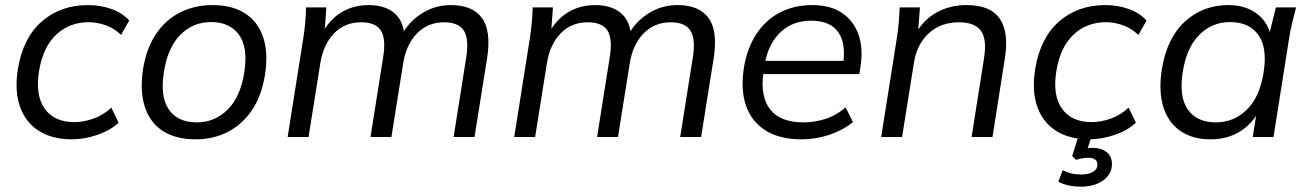

<svg xmlns="http://www.w3.org/2000/svg" viewBox="-20 -531 5073 744"><path d="M258.2 8.9Q182.6 8.9 130.9 -23.7Q79.1 -56.3 57.5 -117.5Q35.8 -178.7 49.4 -263.8Q69.4 -384.7 142.1 -448Q214.8 -511.3 321.4 -511.3Q368.9 -511.3 411.6 -496.2Q454.2 -481.2 480.7 -451.5L449.2 -395.7Q422.6 -421.4 389.3 -433.2Q355.9 -445 324.3 -445Q249.2 -445 197.8 -396.8Q146.4 -348.5 131.3 -255.8Q116.2 -161.4 153.4 -109.6Q190.7 -57.8 268.1 -57.8Q302.9 -57.8 340.9 -70.9Q378.8 -84 411.5 -113.7L439.5 -55.8Q408 -25.7 357.5 -8.4Q307 8.9 258.2 8.9Z M737.2 8.9Q662.1 8.9 611.8 -23Q561.6 -54.9 541.5 -116.1Q521.4 -177.3 534.4 -263.8Q547.4 -344.2 584.7 -399.5Q622.1 -454.8 678.2 -483Q734.2 -511.3 803.5 -511.3Q879.6 -511.3 929.4 -479.3Q979.1 -447.4 999.8 -386.5Q1020.4 -325.5 1006.4 -239.1Q993.4 -158.6 955.8 -103.3Q918.1 -48.1 862.3 -19.6Q806.5 8.9 737.2 8.9ZM742.6 -56.8Q811.8 -56.8 861.6 -105.8Q911.3 -154.8 926.4 -249.1Q942 -346.6 906.2 -396.1Q870.4 -445.5 797.6 -445.5Q728 -445.5 679.2 -396.5Q630.5 -347.5 615.4 -253.8Q599.8 -156.2 634.3 -106.5Q668.9 -56.8 742.6 -56.8Z M1094.6 0 1155.7 -385.9Q1160.1 -414.2 1162.6 -443.6Q1165.1 -472.9 1166.1 -502.3H1244.7L1236.5 -391.7H1223Q1252 -451 1299.6 -481.1Q1347.1 -511.3 1408.7 -511.3Q1471.4 -511.3 1508.1 -480.2Q1544.8 -449 1547.2 -387.9H1532.8Q1559.7 -443 1611.7 -477.2Q1663.7 -511.3 1727.4 -511.3Q1810.7 -511.3 1847.5 -461.4Q1884.3 -411.5 1867.3 -303.8L1818.7 0H1737.7L1786.8 -309.3Q1797.9 -380 1777.4 -412.3Q1757 -444.6 1700.8 -444.6Q1637.7 -444.6 1595.7 -401.4Q1553.8 -358.3 1542.2 -285.2L1496.7 0H1415.7L1464.7 -309.3Q1476.3 -380 1456.1 -412.3Q1435.9 -444.6 1379.2 -444.6Q1315.6 -444.6 1274.2 -401.4Q1232.7 -358.3 1221.1 -285.2L1175.6 0Z M1972.6 0 2033.7 -385.9Q2038.1 -414.2 2040.6 -443.6Q2043.1 -472.9 2044.1 -502.3H2122.7L2114.5 -391.7H2101Q2130 -451 2177.6 -481.1Q2225.1 -511.3 2286.7 -511.3Q2349.4 -511.3 2386.1 -480.2Q2422.8 -449 2425.2 -387.9H2410.8Q2437.7 -443 2489.7 -477.2Q2541.7 -511.3 2605.4 -511.3Q2688.7 -511.3 2725.5 -461.4Q2762.3 -411.5 2745.3 -303.8L2696.7 0H2615.7L2664.8 -309.3Q2675.9 -380 2655.4 -412.3Q2635 -444.6 2578.8 -444.6Q2515.7 -444.6 2473.7 -401.4Q2431.8 -358.3 2420.2 -285.2L2374.7 0H2293.7L2342.7 -309.3Q2354.3 -380 2334.1 -412.3Q2313.9 -444.6 2257.2 -444.6Q2193.6 -444.6 2152.2 -401.4Q2110.7 -358.3 2099.1 -285.2L2053.6 0Z M3085.3 8.9Q3002.2 8.9 2947.6 -24.7Q2893.1 -58.4 2871.2 -120.6Q2849.4 -182.8 2862.4 -267.3Q2874.9 -344.3 2910.6 -398.8Q2946.3 -453.3 3001.7 -482.3Q3057.1 -511.3 3128 -511.3Q3197.3 -511.3 3242.4 -481.1Q3287.5 -451 3306.5 -397.6Q3325.4 -344.2 3314.5 -273.4L3310 -244H2920.7L2928.6 -295.2H3264.9L3246.9 -280.8Q3259 -362.9 3227.9 -406.8Q3196.8 -450.7 3123.5 -450.7Q3070.9 -450.7 3032.7 -427.5Q2994.6 -404.3 2971.5 -363.9Q2948.5 -323.5 2941.5 -271.9L2938.1 -248.5Q2925.5 -156.2 2964.8 -106.5Q3004 -56.8 3093.4 -56.8Q3136.6 -56.8 3178.6 -70.2Q3220.6 -83.6 3256.7 -114.9L3285.3 -57.9Q3245.3 -25.8 3193.1 -8.4Q3140.8 8.9 3085.3 8.9Z M3394.6 0 3455.7 -385.9Q3460.1 -414.2 3462.6 -443.6Q3465.1 -472.9 3466.1 -502.3H3544.7L3536.5 -391.7L3523 -390.7Q3553 -450 3605.6 -480.6Q3658.3 -511.3 3725.5 -511.3Q3818 -511.3 3854 -458.6Q3889.9 -405.9 3874 -305.8L3825.9 0H3744.9L3793 -304.7Q3805.1 -380 3780.6 -412.3Q3756.1 -444.6 3695.9 -444.6Q3625.2 -444.6 3578.9 -401.9Q3532.7 -359.3 3521.6 -288.6L3475.6 0Z M4200.2 8.9Q4124.6 8.9 4072.9 -23.7Q4021.1 -56.3 3999.5 -117.5Q3977.8 -178.7 3991.4 -263.8Q4011.4 -384.7 4084.1 -448Q4156.8 -511.3 4263.4 -511.3Q4310.9 -511.3 4353.6 -496.2Q4396.2 -481.2 4422.7 -451.5L4391.2 -395.7Q4364.6 -421.4 4331.3 -433.2Q4297.9 -445 4266.3 -445Q4191.2 -445 4139.8 -396.8Q4088.4 -348.5 4073.3 -255.8Q4058.2 -161.4 4095.4 -109.6Q4132.7 -57.8 4210.1 -57.8Q4244.9 -57.8 4282.9 -70.9Q4320.8 -84 4353.5 -113.7L4381.5 -55.8Q4350 -25.7 4299.5 -8.4Q4249 8.9 4200.2 8.9ZM4168.8 192.3Q4142.9 192.3 4119.6 187.1Q4096.3 181.9 4081 172.9L4098.1 128.6Q4115.7 137.1 4131.8 141.1Q4148 145.1 4170.6 145.1Q4198.1 145.1 4215.2 135.2Q4232.4 125.4 4232.4 106.2Q4232.4 94.1 4223.6 87.2Q4214.8 80.4 4197.4 80.4Q4187.3 80.4 4176.5 81.9Q4165.7 83.5 4149.5 88.5L4134.7 73.2L4164.2 -20H4215.4L4190.9 55.5L4166.8 49.2Q4179.3 45.8 4191 43.8Q4202.8 41.8 4212.8 41.8Q4246.5 41.8 4267.6 58Q4288.8 74.2 4288.8 104.6Q4288.8 143.9 4254.7 168.1Q4220.6 192.3 4168.8 192.3Z M4670.2 8.9Q4601.2 8.9 4554 -23.5Q4506.8 -55.9 4487.8 -117.1Q4468.8 -178.2 4482.4 -263.8Q4502.4 -384.7 4572.1 -448Q4641.8 -511.3 4739.8 -511.3Q4806.5 -511.3 4851.3 -477.3Q4896.1 -443.4 4905.6 -384.5L4894.5 -383.1L4924.1 -502.3H5002.3Q4994.8 -472.9 4987.5 -443.6Q4980.3 -414.2 4975.8 -385.9L4914.8 0H4834.3L4853.4 -119.7H4868.3Q4841.7 -59.9 4791.3 -25.5Q4740.9 8.9 4670.2 8.9ZM4691.6 -56.8Q4761.2 -56.8 4811.2 -105.8Q4861.2 -154.8 4876.3 -249.1Q4891.9 -346.6 4855.8 -396.1Q4819.8 -445.5 4746.6 -445.5Q4676.9 -445.5 4627.7 -396.5Q4578.5 -347.5 4563.4 -253.8Q4547.8 -156.2 4582.8 -106.5Q4617.8 -56.8 4691.6 -56.8Z"/></svg>

Font: Mulish ExtraLight
Style: Italic
Weight: 200
Italic angle: -9°
Designer: Vernon Adams
Foundry: Vernon Adams
Version: Version 3.603